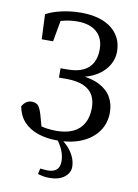

<svg xmlns="http://www.w3.org/2000/svg" viewBox="-98 -749 745 1034"><g transform="rotate(10 275.0 -232.0)"><path d="M245 221Q224 221 208 217.5Q192 214 182 211L189 180Q201 181 211.5 182Q222 183 230 183Q262 183 278.5 168Q295 153 295 122Q295 92 283 63Q271 34 245 0H277V7Q304 27 321.5 49Q339 71 348 94.5Q357 118 357 142Q357 174 327.5 197.5Q298 221 245 221ZM251 15Q194 15 147.5 -0.5Q101 -16 70 -48.5Q39 -81 30 -133Q40 -150 53 -158.5Q66 -167 82 -167Q109 -167 121 -149Q133 -131 143 -92L165 -12L121 -57Q155 -43 184.5 -39Q214 -35 237 -35Q292 -35 329.5 -52.5Q367 -70 386.5 -105Q406 -140 406 -190Q406 -228 391 -257Q376 -286 340 -303Q304 -320 242 -320H203V-371H239Q293 -371 327 -387.5Q361 -404 377 -434.5Q393 -465 393 -506Q393 -550 375 -578.5Q357 -607 325 -621Q293 -635 251 -635Q209 -635 172.5 -625.5Q136 -616 100 -595V-636L166 -663L138 -507H76L70 -643Q104 -662 155 -673.5Q206 -685 263 -685Q331 -685 381 -664.5Q431 -644 459 -605Q487 -566 487 -510Q487 -472 466 -436.5Q445 -401 404.5 -376Q364 -351 307 -342V-353Q377 -347 421 -324Q465 -301 485.5 -264.5Q506 -228 506 -182Q506 -124 475 -79.5Q444 -35 387 -10Q330 15 251 15Z"/></g></svg>

Font: Source Serif 4 Variable
Style: Regular
Weight: 400
Designer: Frank Grießhammer
Foundry: Adobe
Version: Version 4.005;hotconv 1.1.0;makeotfexe 2.6.0